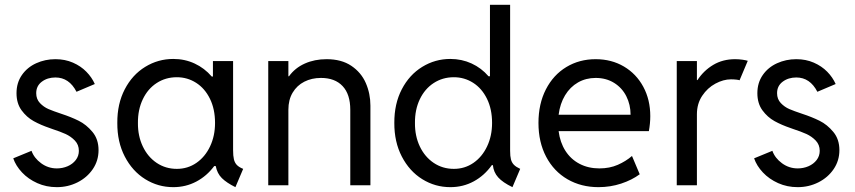

<svg xmlns="http://www.w3.org/2000/svg" viewBox="-20 -772 3561 800"><path d="M35.2 -112.3 111.3 -143.6Q122.1 -113.3 151.4 -91.8Q180.7 -70.3 216.8 -70.3Q240.7 -70.3 261.7 -79.3Q282.7 -88.4 295.7 -105.2Q308.6 -122.1 308.6 -143.6Q308.6 -168.9 292 -186.3Q275.4 -203.6 252.7 -213.9Q230 -224.1 198.2 -234.4Q196.3 -235.4 187.5 -238.3Q149.9 -251 120.4 -267.3Q90.8 -283.7 69.8 -312.5Q48.8 -341.3 48.8 -383.8Q48.8 -427.2 71.3 -459.5Q93.8 -491.7 130.9 -508.5Q168 -525.4 210.9 -525.4Q251 -525.4 283.9 -511Q316.9 -496.6 339.8 -473.1Q362.8 -449.7 375 -421.9L298.8 -389.6Q268.1 -449.2 210.9 -449.2Q177.7 -449.2 154.3 -431.6Q130.9 -414.1 130.9 -383.8Q130.9 -358.9 146.5 -342.5Q162.1 -326.2 181.9 -317.6Q201.7 -309.1 235.4 -297.9Q275.9 -284.7 307.9 -268.8Q339.8 -252.9 365.2 -222.4Q390.6 -191.9 390.6 -146.5Q390.6 -102.5 366.7 -67.4Q342.8 -32.2 303 -12.2Q263.2 7.8 216.8 7.8Q172.9 7.8 135.3 -9Q97.7 -25.9 71.8 -53.5Q45.9 -81.1 35.2 -112.3Z M878.9 -80.1H872.6Q841.8 -38.6 797.9 -15.4Q753.9 7.8 702.1 7.8Q638.7 7.8 585.2 -25.4Q531.7 -58.6 500 -119.6Q468.3 -180.7 468.8 -259.8Q468.3 -339.4 499.8 -399.9Q531.2 -460.4 585 -493.4Q638.7 -526.4 702.1 -526.4Q750 -526.4 791 -507.3Q832 -488.3 862.3 -453.1H867.2V-517.6H951.2V-146.5Q951.2 -122.6 954.6 -108.2Q958 -93.8 967 -84.5Q976.1 -75.2 993.2 -68.4L960.9 7.8Q924.3 -10.3 904.5 -29.8Q884.8 -49.3 878.9 -80.1ZM876 -259.8Q876 -317.4 854.7 -360.6Q833.5 -403.8 797.1 -427Q760.7 -450.2 716.8 -450.2Q669.9 -450.2 632.8 -426Q595.7 -401.9 575 -358.4Q554.2 -314.9 554.7 -259.8Q554.2 -205.6 575 -161.9Q595.7 -118.2 632.8 -93.3Q669.9 -68.4 716.8 -68.4Q762.2 -68.4 798.3 -93.3Q834.5 -118.2 855.2 -161.9Q876 -205.6 876 -259.8Z M1097.7 -517.6H1181.6V-454.1H1184.1Q1209 -488.8 1249.8 -507.1Q1290.5 -525.4 1340.8 -525.4Q1402.8 -525.4 1443.8 -497.8Q1484.9 -470.2 1504.2 -426Q1523.4 -381.8 1523.4 -332V0H1439.5V-314.5Q1439.5 -379.4 1407.5 -413.3Q1375.5 -447.3 1317.4 -447.3Q1278.8 -447.3 1248 -431.6Q1217.3 -416 1199.5 -386.2Q1181.6 -356.4 1181.6 -314.5V0H1097.7Z M2033.7 -84H2029.3Q1998.5 -40.5 1954.1 -16.4Q1909.7 7.8 1856.4 7.8Q1793 7.8 1739.5 -25.4Q1686 -58.6 1654.3 -119.6Q1622.6 -180.7 1623 -259.8Q1622.6 -339.4 1654.1 -399.9Q1685.5 -460.4 1739.3 -493.4Q1793 -526.4 1856.4 -526.4Q1903.8 -526.4 1944.8 -507.6Q1985.8 -488.8 2015.6 -454.1H2021.5V-752H2105.5V-143.6Q2105.5 -121.1 2108.9 -107.9Q2112.3 -94.7 2121.3 -85.4Q2130.4 -76.2 2147.5 -68.4L2115.2 7.8Q2074.7 -11.7 2055.7 -33Q2036.6 -54.2 2033.7 -84ZM2030.3 -259.8Q2030.3 -317.4 2009 -360.6Q1987.8 -403.8 1951.4 -427Q1915 -450.2 1871.1 -450.2Q1824.2 -450.2 1787.1 -426Q1750 -401.9 1729.2 -358.4Q1708.5 -314.9 1709 -259.8Q1708.5 -205.6 1729.2 -161.9Q1750 -118.2 1787.1 -93.3Q1824.2 -68.4 1871.1 -68.4Q1916.5 -68.4 1952.6 -93.3Q1988.8 -118.2 2009.5 -161.9Q2030.3 -205.6 2030.3 -259.8Z M2223.6 -259.8Q2223.6 -339.4 2254.6 -399.7Q2285.6 -460 2339.8 -492.7Q2394 -525.4 2461.9 -525.4Q2527.8 -525.4 2579.6 -494.9Q2631.3 -464.4 2660.4 -410.4Q2689.5 -356.4 2689.5 -288.1Q2689.5 -257.8 2683.6 -225.6H2307.6Q2313.5 -178.7 2335.9 -143.6Q2358.4 -108.4 2394.8 -89.4Q2431.2 -70.3 2477.5 -70.3Q2520 -70.3 2554 -85.2Q2587.9 -100.1 2613.3 -122.1L2645.5 -45.9Q2613.3 -22 2568.4 -7.1Q2523.4 7.8 2473.6 7.8Q2401.4 7.8 2344.5 -25.1Q2287.6 -58.1 2255.6 -118.9Q2223.6 -179.7 2223.6 -259.8ZM2607.4 -293.9Q2607.4 -335.9 2589.6 -371.1Q2571.8 -406.2 2538.6 -426.8Q2505.4 -447.3 2461.9 -447.3Q2421.4 -447.3 2388.4 -428.5Q2355.5 -409.7 2334.5 -375Q2313.5 -340.3 2307.6 -293.9Z M2799.8 -517.6H2883.8V-438.5H2886.2Q2912.1 -478 2951.9 -501.7Q2991.7 -525.4 3043 -525.4Q3058.6 -525.4 3073.7 -523.2Q3088.9 -521 3095.7 -518.6L3061.5 -437.5Q3058.6 -439 3048.1 -440.2Q3037.6 -441.4 3025.4 -441.4Q2994.1 -441.4 2960.9 -423.6Q2927.7 -405.8 2905.8 -372.8Q2883.8 -339.8 2883.8 -295.9V0H2799.8Z M3122.1 -112.3 3198.2 -143.6Q3209 -113.3 3238.3 -91.8Q3267.6 -70.3 3303.7 -70.3Q3327.6 -70.3 3348.6 -79.3Q3369.6 -88.4 3382.6 -105.2Q3395.5 -122.1 3395.5 -143.6Q3395.5 -168.9 3378.9 -186.3Q3362.3 -203.6 3339.6 -213.9Q3316.9 -224.1 3285.2 -234.4Q3283.2 -235.4 3274.4 -238.3Q3236.8 -251 3207.3 -267.3Q3177.7 -283.7 3156.7 -312.5Q3135.7 -341.3 3135.7 -383.8Q3135.7 -427.2 3158.2 -459.5Q3180.7 -491.7 3217.8 -508.5Q3254.9 -525.4 3297.9 -525.4Q3337.9 -525.4 3370.8 -511Q3403.8 -496.6 3426.8 -473.1Q3449.7 -449.7 3461.9 -421.9L3385.7 -389.6Q3355 -449.2 3297.9 -449.2Q3264.6 -449.2 3241.2 -431.6Q3217.8 -414.1 3217.8 -383.8Q3217.8 -358.9 3233.4 -342.5Q3249 -326.2 3268.8 -317.6Q3288.6 -309.1 3322.3 -297.9Q3362.8 -284.7 3394.8 -268.8Q3426.8 -252.9 3452.1 -222.4Q3477.5 -191.9 3477.5 -146.5Q3477.5 -102.5 3453.6 -67.4Q3429.7 -32.2 3389.9 -12.2Q3350.1 7.8 3303.7 7.8Q3259.8 7.8 3222.2 -9Q3184.6 -25.9 3158.7 -53.5Q3132.8 -81.1 3122.1 -112.3Z"/></svg>

Font: Reddit Sans Strawberry
Style: Regular
Weight: 400
Designer: Stephen Hutchings
Foundry: Reddit
Version: Version 1.013